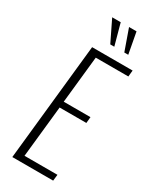

<svg xmlns="http://www.w3.org/2000/svg" viewBox="-256 -1088 929 1151"><g transform="rotate(30 209.0 -512.5)"><path d="M321.3 -878.4 269.5 -1024.9H321.3L348.6 -878.4ZM224.1 -878.4 152.8 -1024.9H211.9L252 -878.4ZM53.2 0 138.2 -809.6H418.5L414.1 -766.1H188.5L154.3 -441.4H339.4L335.4 -398.9H150.4L112.8 -43H340.8L335.9 0Z"/></g></svg>

Font: Oswald
Style: Extra-Light
Weight: 200
Designer: Vernon Adams
Foundry: Vernon Adams
Version: 3.0; ttfautohint (v0.94.23-7a4d-dirty) -l 8 -r 50 -G 200 -x 